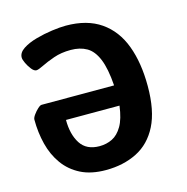

<svg xmlns="http://www.w3.org/2000/svg" viewBox="-105 -807 882 908"><g transform="rotate(-15 336.0 -353.5)"><path d="M304 1Q232 1 181.5 -24.5Q131 -50 99 -94.5Q67 -139 52.5 -196.5Q38 -254 38 -317Q38 -326 48 -340Q58 -354 70 -365Q82 -376 89 -376H444Q438 -460 418.5 -507Q399 -554 366.5 -572.5Q334 -591 289 -591Q242 -591 205 -578Q168 -565 143 -552.5Q118 -540 108 -540Q97 -540 85 -555Q73 -570 64.5 -588Q56 -606 56 -616Q56 -640 82.5 -657.5Q109 -675 148.5 -686Q188 -697 228 -702.5Q268 -708 296 -708Q400 -708 467 -661.5Q534 -615 565.5 -530.5Q597 -446 597 -332Q597 -212 560 -139Q523 -66 456.5 -32.5Q390 1 304 1ZM304 -116Q338 -116 366.5 -130Q395 -144 415.5 -179Q436 -214 444 -277H182Q182 -206 211 -161Q240 -116 304 -116Z"/></g></svg>

Font: Asap VF Beta
Style: Regular
Weight: 400
Designer: Pablo Cosgaya
Foundry: Pablo Cosgaya
Version: Version 1.007